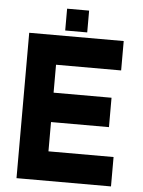

<svg xmlns="http://www.w3.org/2000/svg" viewBox="-57 -876 684 921"><g transform="rotate(5 285.0 -415.5)"><path d="M57.5 0V-700H512.5V-558.5H199V-424H478V-282.5H199V-141.5H512.5V0ZM130 -71H447.5H130V-353.5H412.5H130V-629.5H447.5H130ZM228.5 -726V-831H334.5V-726ZM281 -771H280.5V-785H281Z"/></g></svg>

Font: Tourney Thin Black
Style: Regular
Weight: 900
Version: Version 1.015